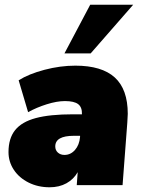

<svg xmlns="http://www.w3.org/2000/svg" viewBox="-20 -784 599 813"><path d="M521 -302Q521 -290 519 -264L499 0H305L309 -55Q292 -25 261.5 -8Q231 9 190 9Q141 9 101 -11Q61 -31 38.5 -65Q16 -99 16 -140Q16 -198 44 -233Q72 -268 131.5 -284Q191 -300 290 -300H327Q328 -330 311 -343Q294 -356 255 -356Q221 -356 178 -342.5Q135 -329 99 -309L59 -444Q102 -471 168.5 -488.5Q235 -506 299 -506Q411 -506 466 -456Q521 -406 521 -302ZM319 -204V-209H293Q214 -209 214 -164Q214 -148 225 -138Q236 -128 253 -128Q279 -128 297.5 -149Q316 -170 319 -204ZM253 -558 362 -764H544L364 -558Z"/></svg>

Font: Nunito Sans Heavy Heavy
Style: Italic
Weight: 400
Italic angle: -4.541°
Designer: Vernon Adams
Foundry: Vernon Adams
Version: Version 2.002